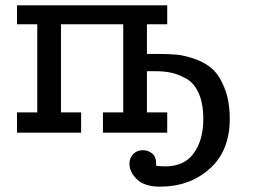

<svg xmlns="http://www.w3.org/2000/svg" viewBox="-20 -492 937 712"><path d="M43 0V-75.2H118.2V-401.9H43V-472.2H600.1V-401.9H524.9V-292H567.9Q606.9 -292 637 -289.1Q667 -286.1 706.1 -272Q745.1 -257.8 770.5 -233.4Q795.9 -209 814 -162.1Q832 -115.2 832 -50.8Q832 67.4 757.6 133.8Q683.1 200.2 573.2 200.2Q516.1 200.2 488 173.1Q460 146 460 115.2Q460 93.3 474.4 79.1Q488.8 64.9 509.8 64.9Q527.8 64.9 543.5 76.4Q559.1 87.9 559.1 116.2V123Q581.1 125 592.8 125Q663.6 125 698.7 75.9Q733.9 26.9 733.9 -49.8Q733.9 -107.9 717 -146Q700.2 -184.1 670.7 -200.4Q641.1 -216.8 615 -222.4Q588.9 -228 556.2 -228H524.9V-75.2H600.1V0H361.8V-75.2H437V-401.9H206.1V-75.2H280.8V0Z"/></svg>

Font: CMU Concrete
Style: Bold
Weight: 700
Version: Version 0.7.0